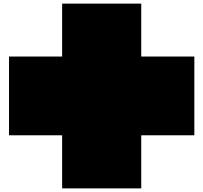

<svg xmlns="http://www.w3.org/2000/svg" viewBox="-20 -1020 1124 1063"><path d="M324 -707V-1000H762V-707H1056V-271H762V23H324V-271H30V-707H324Z"/></svg>

Font: El Pececito
Style: Regular
Weight: 400
Designer: deFharo
Foundry: deFharo
Version: El Pececito Version 1.000